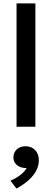

<svg xmlns="http://www.w3.org/2000/svg" viewBox="-20 -740 303 1121"><path d="M76.6 0V-720H186.6V0ZM76.2 361 40.8 314.6Q73.6 301.4 99.3 281.2Q125.1 261.1 135.6 240.8Q114.7 241.9 97.1 234.6Q79.4 227.3 68.9 213.1Q58.3 198.9 58.3 180Q58.3 150.3 78.1 132.1Q97.9 113.9 129 113.9Q163.5 113.9 185.2 136.3Q206.9 158.8 206.9 196.2Q206.9 226 192.3 254.9Q177.6 283.8 148.5 310.5Q119.3 337.3 76.2 361Z"/></svg>

Font: Geologica Thin
Style: Regular
Weight: 100
Version: Version 1.010;gftools[0.9.28]